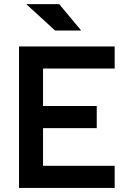

<svg xmlns="http://www.w3.org/2000/svg" viewBox="-20 -921 626 941"><path d="M73.2 0H542V-108.4H190.9V-293H454.1V-401.4H190.9V-585H542V-693.4H73.2ZM250 -771.5H377.9L270 -900.9H108.4Z"/></svg>

Font: Cascadia Code NF SemiBold
Style: Regular
Weight: 600
Monospace: yes
Designer: Aaron Bell
Foundry: Saja Typeworks
Version: Version 2404.023